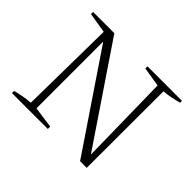

<svg xmlns="http://www.w3.org/2000/svg" viewBox="-140 -868 1086 1086"><g transform="rotate(45 403.5 -324.5)"><path d="M490 -649H766V-634Q736 -626 708.5 -620.5Q681 -615 654 -613L653 0H600L202 -589L214 -593V-37L342 -19V0H55V-17Q85 -25 113 -30Q141 -35 169 -37L177 -612L55 -632V-649H225L628 -53L617 -50L607 -613L490 -632Z"/></g></svg>

Font: Piazzolla Thin Thin
Style: Regular
Weight: 250
Version: Version 2.005